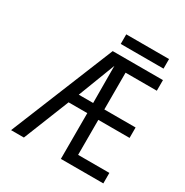

<svg xmlns="http://www.w3.org/2000/svg" viewBox="-188 -993 1106 1146"><g transform="rotate(30 365.0 -419.5)"><path d="M354.5 -838.9V-772.9H649.4V-838.9ZM388.2 -315.4V0H680.7V-72.3H465.3V-313.5H680.7V-385.3H465.3V-638.7H680.7V-711.9H334.5L44.9 0H133.3L259.3 -315.4ZM387.2 -604.5 388.2 -385.3H289.1L387.2 -640.6Z"/></g></svg>

Font: Tuffy
Style: Regular
Weight: 500
Designer: Thatcher Ulrich, Karoly Barta and Michael Everson
Version: Version 001.270